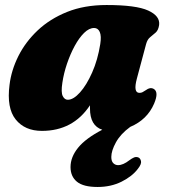

<svg xmlns="http://www.w3.org/2000/svg" viewBox="-20 -507 674 765"><path d="M525.5 -194.5Q510 -137 535.5 -137Q543 -137 548 -139.8Q553 -142.5 561.5 -148Q578 -160.5 592 -153Q614 -141 594 -94Q566.5 -30 499 -1.5Q460.5 26.5 442 60Q423.5 93.5 423.5 118.5Q423.5 135.5 431.5 143.2Q439.5 151 450.5 151Q470.5 151 495.5 131.5Q505.5 124 513.8 120.5Q522 117 530.5 120Q539 123 541.8 134.8Q544.5 146.5 529.5 165.5Q507 195.5 464.5 216.8Q422 238 369 238Q312 238 286.5 217Q261 196 261 158.5Q261 119 291 81.8Q321 44.5 387.5 10Q338.5 -6 338.5 -75Q338.5 -81 338.5 -87.5Q271 14.5 147 14.5Q79 14.5 42.5 -31Q6 -76.5 18 -169Q25 -227 53.2 -283.5Q81.5 -340 130.2 -386Q179 -432 247.5 -459.5Q316 -487 404.5 -487Q522.5 -487 570.5 -465Q618.5 -443 614 -407.5Q611 -387 600.5 -377.5Q590 -368 578.5 -359Q567 -350 562 -331ZM228.5 -177.5Q222.5 -139 230 -124.2Q237.5 -109.5 250 -109.5Q272.5 -109.5 298.8 -138.8Q325 -168 347.2 -218.2Q369.5 -268.5 379.5 -331.5Q384.5 -363.5 377.5 -379.5Q370.5 -395.5 355 -395.5Q335 -395.5 315 -375.8Q295 -356 277.5 -323.8Q260 -291.5 247 -253.2Q234 -215 228.5 -177.5Z"/></svg>

Font: Fraunces 9pt Soft Black
Style: Italic
Weight: 900
Italic angle: -16°
Version: Version 1.000;[b76b70a41]